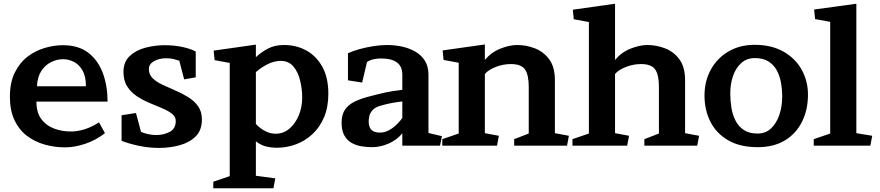

<svg xmlns="http://www.w3.org/2000/svg" viewBox="-20 -780 4713 1028"><path d="M175 -236Q175 -179 200 -144Q225 -109 267.5 -92.5Q310 -76 360 -76Q395 -76 433.5 -88Q472 -100 510 -125L542 -67Q493 -29 436 -10Q379 9 329 9Q272 9 219 -6Q166 -21 124 -53Q82 -85 57.5 -136.5Q33 -188 33 -262Q33 -339 59.5 -392Q86 -445 128 -477Q170 -509 220 -523.5Q270 -538 316 -538Q401 -538 453.5 -497Q506 -456 531 -387.5Q556 -319 556 -236ZM440 -318Q440 -371 422 -402.5Q404 -434 376 -448.5Q348 -463 318 -463Q284 -463 252.5 -447Q221 -431 200.5 -399Q180 -367 178 -318Z M735 -74Q750 -67 772 -62Q794 -57 817 -57Q856 -57 888 -73.5Q920 -90 921 -130Q922 -154 902 -170Q882 -186 850.5 -199.5Q819 -213 782.5 -228Q746 -243 714 -264Q682 -285 661.5 -316.5Q641 -348 641 -395Q641 -448 674 -479.5Q707 -511 758 -524.5Q809 -538 863 -538Q912 -538 956.5 -528.5Q1001 -519 1028 -504V-366L966 -355L940 -455Q923 -460 908.5 -464Q894 -468 870 -468Q832 -468 804.5 -452.5Q777 -437 777 -410Q777 -381 797.5 -361Q818 -341 850.5 -326Q883 -311 919 -295.5Q955 -280 987.5 -260Q1020 -240 1040.5 -211.5Q1061 -183 1061 -140Q1061 -83 1028 -50Q995 -17 942.5 -2.5Q890 12 832 12Q776 12 722.5 0.5Q669 -11 631 -26V-163L708 -175Z M1129 -458 1124 -509 1350 -541V-474Q1384 -505 1419 -522Q1454 -539 1501 -539Q1567 -539 1620.5 -509.5Q1674 -480 1706 -422Q1738 -364 1738 -278Q1738 -206 1715 -152Q1692 -98 1652.5 -61.5Q1613 -25 1564 -7Q1515 11 1463 11Q1433 11 1405.5 4.5Q1378 -2 1350 -23V161L1454 175L1444 228H1122V193L1210 163V-443ZM1482 -454Q1450 -454 1415.5 -437.5Q1381 -421 1350 -394V-116Q1401 -64 1456 -64Q1498 -64 1530 -91.5Q1562 -119 1580 -163Q1598 -207 1598 -257Q1598 -303 1587 -348.5Q1576 -394 1551 -424Q1526 -454 1482 -454Z M1919 -338 1843 -350V-495Q1869 -507 1905 -517Q1941 -527 1979.5 -533Q2018 -539 2052 -539Q2091 -539 2130 -531Q2169 -523 2202 -504.5Q2235 -486 2254.5 -455.5Q2274 -425 2274 -380V-68L2346 -51L2336 0H2134V-66Q2104 -30 2060 -11Q2016 8 1972 8Q1945 8 1916.5 3.5Q1888 -1 1863.5 -14.5Q1839 -28 1824 -54Q1809 -80 1809 -123Q1809 -167 1827.5 -193.5Q1846 -220 1879 -236Q1912 -252 1955 -263Q2004 -276 2042 -284.5Q2080 -293 2134 -299V-381Q2134 -467 2020 -467Q1999 -467 1979.5 -462.5Q1960 -458 1945 -448ZM1954 -131Q1954 -99 1969 -84.5Q1984 -70 2014 -70Q2038 -70 2061 -82Q2084 -94 2103 -112.5Q2122 -131 2134 -148V-237Q2102 -233 2077.5 -228.5Q2053 -224 2021 -215Q1990 -207 1975.5 -191Q1961 -175 1957.5 -158.5Q1954 -142 1954 -131Z M2355 -459 2350 -510 2576 -542V-459Q2610 -500 2659 -519.5Q2708 -539 2749 -539Q2797 -539 2843 -521.5Q2889 -504 2919.5 -464Q2950 -424 2951 -355V-67L3026 -53L3016 0H2733V-35L2811 -65V-315Q2811 -379 2791 -408Q2771 -437 2715 -437Q2675 -437 2635.5 -422Q2596 -407 2576 -384V-67L2651 -53L2641 0H2348V-35L2436 -65V-444Z M3052 -677 3047 -728 3273 -760V-459Q3307 -500 3356 -519.5Q3405 -539 3446 -539Q3494 -539 3540 -521.5Q3586 -504 3616.5 -464Q3647 -424 3648 -355V-67L3723 -53L3713 0H3430V-35L3508 -65V-315Q3508 -379 3488 -408Q3468 -437 3412 -437Q3372 -437 3332.5 -422Q3293 -407 3273 -384V-67L3348 -53L3338 0H3045V-35L3133 -65V-662Z M4021 -540Q4111 -540 4175 -503.5Q4239 -467 4272.5 -406.5Q4306 -346 4306 -274Q4306 -192 4274 -128Q4242 -64 4182 -28Q4122 8 4037 8Q3942 8 3878.5 -29Q3815 -66 3783.5 -128.5Q3752 -191 3752 -268Q3752 -346 3786 -407.5Q3820 -469 3880.5 -504.5Q3941 -540 4021 -540ZM4036 -65Q4080 -65 4109 -93Q4138 -121 4153 -166Q4168 -211 4168 -263Q4168 -301 4161.5 -337.5Q4155 -374 4139 -403.5Q4123 -433 4094.5 -451Q4066 -469 4022 -469Q3979 -469 3949.5 -443Q3920 -417 3905 -374Q3890 -331 3890 -279Q3890 -242 3896 -204Q3902 -166 3918 -134.5Q3934 -103 3962.5 -84Q3991 -65 4036 -65Z M4344 -678 4339 -729 4565 -760V-67L4650 -53L4640 0H4337V-35L4425 -65V-663Z"/></svg>

Font: Brawler
Style: Bold
Weight: 700
Designer: Oleg Frolov, Haley Fiege
Foundry: Oleg Frolov, Haley Fiege
Version: Version 1.101; ttfautohint (v1.8.3)